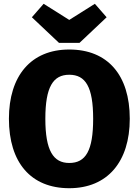

<svg xmlns="http://www.w3.org/2000/svg" viewBox="-20 -974 730 1012"><path d="M480 -954 345 -869 210 -954 148 -883 291 -748H399L542 -883ZM345 -713C143 -713 27 -574 27 -348C27 -117 143 18 345 18C547 18 664 -122 664 -348C664 -579 547 -713 345 -713ZM345 -580C431 -580 471 -516 471 -348C471 -180 432 -115 345 -115C261 -115 219 -180 219 -348C219 -516 260 -580 345 -580Z"/></svg>

Font: Fira Sans ExtraBold
Style: Regular
Weight: 800
Designer: bBox Type GmbH & Carrois Corporate GbR & Edenspiekermann AG
Foundry: bBox Type GmbH & Carrois Corporate GbR & Edenspiekermann AG
Version: Version 4.300;PS 004.300;hotconv 1.0.88;makeotf.lib2.5.64775